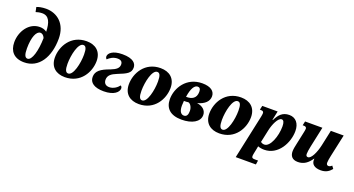

<svg xmlns="http://www.w3.org/2000/svg" viewBox="-57 -1560 4761 2584"><g transform="rotate(20 2323.5 -268.0)"><path d="M234 10C445 10 566 -183 566 -449C566 -659 432 -770 269 -770C209 -770 159 -757 136 -747L150 -679C171 -687 209 -695 241 -695C339 -695 371 -611 375 -479C346 -502 309 -510 275 -510C120 -510 19 -356 19 -201C19 -75 88 10 234 10ZM262 -52C224 -52 208 -94 208 -181C208 -344 252 -440 308 -440C330 -440 355 -426 371 -387C368 -206 325 -52 262 -52Z M818 10C1043 10 1148 -182 1148 -340C1148 -477 1059 -546 933 -546C708 -546 603 -354 603 -196C603 -59 692 10 818 10ZM844 -52C809 -52 792 -88 792 -172C792 -298 834 -483 907 -483C943 -483 959 -449 959 -364C959 -237 917 -52 844 -52Z M1374 10C1522 10 1585 -55 1585 -106C1585 -127 1575 -137 1564 -143C1540 -108 1486 -68 1426 -68C1374 -68 1346 -98 1346 -146C1346 -210 1391 -242 1468 -273C1594 -322 1647 -351 1647 -427C1647 -484 1604 -546 1445 -546C1303 -546 1249 -488 1249 -445C1249 -428 1257 -415 1266 -408C1295 -437 1342 -469 1403 -469C1452 -469 1474 -447 1474 -409C1474 -359 1439 -329 1362 -299C1233 -253 1170 -207 1170 -122C1170 -40 1240 10 1374 10Z M1877 10C2102 10 2207 -182 2207 -340C2207 -477 2118 -546 1992 -546C1767 -546 1662 -354 1662 -196C1662 -59 1751 10 1877 10ZM1903 -52C1868 -52 1851 -88 1851 -172C1851 -298 1893 -483 1966 -483C2002 -483 2018 -449 2018 -364C2018 -237 1976 -52 1903 -52Z M2489 10C2637 10 2745 -49 2745 -148C2745 -213 2692 -262 2611 -271C2717 -299 2770 -354 2770 -425C2770 -496 2712 -546 2589 -546C2362 -546 2249 -356 2249 -198C2249 -68 2327 10 2489 10ZM2546 -483C2572 -483 2588 -466 2588 -424C2588 -326 2520 -300 2452 -300H2443C2462 -429 2501 -483 2546 -483ZM2501 -52C2466 -52 2431 -79 2431 -170C2431 -189 2432 -209 2435 -238C2465 -238 2481 -239 2498 -242C2530 -235 2557 -188 2557 -138C2557 -87 2543 -52 2501 -52Z M3029 10C3254 10 3359 -182 3359 -340C3359 -477 3270 -546 3144 -546C2919 -546 2814 -354 2814 -196C2814 -59 2903 10 3029 10ZM3055 -52C3020 -52 3003 -88 3003 -172C3003 -298 3045 -483 3118 -483C3154 -483 3170 -449 3170 -364C3170 -237 3128 -52 3055 -52Z M3349 234H3638L3647 175H3602C3568 175 3556 168 3556 143C3556 133 3558 120 3562 100L3575 37C3578 21 3582 4 3583 -6C3604 3 3638 10 3673 10C3873 10 3984 -200 3984 -369C3984 -478 3927 -546 3835 -546C3739 -546 3690 -491 3649 -407H3642L3669 -536H3449L3436 -477H3454C3481 -477 3491 -465 3491 -446C3491 -434 3488 -415 3484 -395ZM3652 -56C3633 -56 3614 -62 3599 -75L3638 -257C3656 -342 3706 -456 3757 -456C3786 -456 3799 -424 3799 -368C3799 -228 3736 -56 3652 -56Z M4155 10C4241 10 4297 -34 4347 -107H4351C4350 -102 4350 -97 4350 -87C4350 -29 4393 10 4484 10C4564 10 4605 -27 4637 -65L4609 -103C4593 -88 4579 -80 4562 -80C4542 -80 4531 -94 4531 -117C4531 -142 4538 -177 4546 -217L4615 -536H4431L4383 -312C4359 -202 4309 -97 4262 -97C4239 -97 4232 -112 4232 -136C4232 -159 4238 -197 4247 -241L4310 -536H4062L4049 -477H4068C4094 -477 4105 -464 4105 -446C4105 -431 4100 -411 4094 -381L4059 -217C4049 -174 4041 -131 4041 -101C4041 -42 4069 10 4155 10Z"/></g></svg>

Font: Noto Serif SemiCondensed Black
Style: Italic
Weight: 900
Width: 4
Italic angle: -12°
Designer: Monotype Design Team
Foundry: Monotype Imaging Inc.
Version: Version 2.014